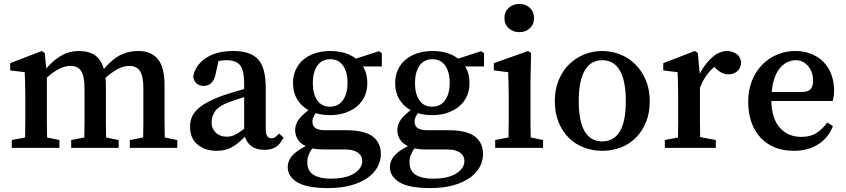

<svg xmlns="http://www.w3.org/2000/svg" viewBox="-20 -754 4313 979"><path d="M884 -40V0H642V-40L710 -53Q711 -90 711 -133Q711 -176 711 -210V-303Q711 -366 693.5 -392Q676 -418 639 -418Q610 -418 578.5 -401Q547 -384 518 -357Q519 -347 519.5 -336Q520 -325 520 -314V-210Q520 -176 520 -133Q520 -90 521 -53L585 -40V0H343V-40L410 -53Q411 -90 411 -133Q411 -176 411 -210V-302Q411 -365 394 -391.5Q377 -418 340 -418Q310 -418 279 -401.5Q248 -385 219 -358V-210Q219 -177 219 -133.5Q219 -90 220 -53L283 -40V0H40V-40L108 -53Q109 -91 109 -134Q109 -177 109 -210V-264Q109 -305 108 -330.5Q107 -356 106 -386L32 -395V-432L193 -494L208 -484L216 -405Q253 -448 293.5 -471Q334 -494 382 -494Q433 -494 464.5 -472Q496 -450 510 -402Q549 -450 591 -472Q633 -494 685 -494Q751 -494 785 -452.5Q819 -411 819 -319V-210Q819 -176 819 -133Q819 -90 820 -53Z M1225 -259Q1202 -252 1181.5 -245Q1161 -238 1147 -233Q1093 -212 1076 -185.5Q1059 -159 1059 -132Q1059 -112 1064.5 -100Q1070 -88 1079 -79Q1101 -57 1137 -57Q1157 -57 1175.5 -65.5Q1194 -74 1225 -97ZM1426 -53Q1407 -16 1384.5 -3Q1362 10 1330 10Q1288 10 1263 -8Q1238 -26 1229 -57Q1211 -39 1194.5 -25.5Q1178 -12 1161.5 -3Q1145 6 1126 10.5Q1107 15 1084 15Q1027 15 988 -16.5Q949 -48 949 -108Q949 -130 956 -151Q963 -172 982.5 -192.5Q1002 -213 1036.5 -232Q1071 -251 1125 -270Q1145 -277 1171.5 -284.5Q1198 -292 1225 -300V-327Q1225 -395 1204.5 -421Q1184 -447 1135 -447Q1126 -447 1115.5 -446Q1105 -445 1094 -443L1080 -379Q1068 -316 1018 -316Q996 -316 982 -329Q968 -342 965 -363Q975 -421 1029 -457.5Q1083 -494 1170 -494Q1256 -494 1295.5 -452Q1335 -410 1335 -306V-96Q1335 -49 1364 -49Q1375 -49 1383 -54.5Q1391 -60 1398 -68L1403 -73Z M1662 -210Q1705 -210 1728.5 -243Q1752 -276 1752 -332Q1752 -387 1729 -419.5Q1706 -452 1664 -452Q1621 -452 1598 -419Q1575 -386 1575 -331Q1575 -275 1597.5 -242.5Q1620 -210 1662 -210ZM1627 8Q1611 8 1597.5 6.5Q1584 5 1572 3Q1560 20 1553.5 36.5Q1547 53 1547 72Q1547 119 1579.5 138Q1612 157 1665 157Q1744 157 1785.5 130.5Q1827 104 1827 67Q1827 56 1822.5 45.5Q1818 35 1807.5 26.5Q1797 18 1780 13Q1763 8 1737 8ZM1927 -415H1831Q1853 -379 1853 -331Q1853 -293 1839 -262.5Q1825 -232 1799.5 -211Q1774 -190 1739.5 -178.5Q1705 -167 1663 -167Q1643 -167 1624.5 -169.5Q1606 -172 1589 -177Q1582 -166 1577.5 -156Q1573 -146 1573 -134Q1573 -112 1588.5 -101Q1604 -90 1639 -90H1745Q1839 -90 1880.5 -58Q1922 -26 1922 31Q1922 65 1905.5 96.5Q1889 128 1855.5 152Q1822 176 1771.5 190.5Q1721 205 1653 205Q1545 205 1496 175.5Q1447 146 1447 98Q1447 67 1469 41Q1491 15 1539 -9Q1510 -23 1497.5 -44.5Q1485 -66 1485 -90Q1485 -120 1503 -144.5Q1521 -169 1553 -192Q1516 -213 1495 -248Q1474 -283 1474 -331Q1474 -368 1488 -398.5Q1502 -429 1527 -450Q1552 -471 1587 -482.5Q1622 -494 1664 -494Q1744 -494 1795 -455L1912 -493L1927 -483Z M2183 -210Q2226 -210 2249.5 -243Q2273 -276 2273 -332Q2273 -387 2250 -419.5Q2227 -452 2185 -452Q2142 -452 2119 -419Q2096 -386 2096 -331Q2096 -275 2118.5 -242.5Q2141 -210 2183 -210ZM2148 8Q2132 8 2118.5 6.5Q2105 5 2093 3Q2081 20 2074.5 36.5Q2068 53 2068 72Q2068 119 2100.5 138Q2133 157 2186 157Q2265 157 2306.5 130.5Q2348 104 2348 67Q2348 56 2343.5 45.5Q2339 35 2328.5 26.5Q2318 18 2301 13Q2284 8 2258 8ZM2448 -415H2352Q2374 -379 2374 -331Q2374 -293 2360 -262.5Q2346 -232 2320.5 -211Q2295 -190 2260.5 -178.5Q2226 -167 2184 -167Q2164 -167 2145.5 -169.5Q2127 -172 2110 -177Q2103 -166 2098.5 -156Q2094 -146 2094 -134Q2094 -112 2109.5 -101Q2125 -90 2160 -90H2266Q2360 -90 2401.5 -58Q2443 -26 2443 31Q2443 65 2426.5 96.5Q2410 128 2376.5 152Q2343 176 2292.5 190.5Q2242 205 2174 205Q2066 205 2017 175.5Q1968 146 1968 98Q1968 67 1990 41Q2012 15 2060 -9Q2031 -23 2018.5 -44.5Q2006 -66 2006 -90Q2006 -120 2024 -144.5Q2042 -169 2074 -192Q2037 -213 2016 -248Q1995 -283 1995 -331Q1995 -368 2009 -398.5Q2023 -429 2048 -450Q2073 -471 2108 -482.5Q2143 -494 2185 -494Q2265 -494 2316 -455L2433 -493L2448 -483Z M2628 -590Q2596 -590 2574 -610Q2552 -630 2552 -662Q2552 -694 2574 -714Q2596 -734 2628 -734Q2660 -734 2681.5 -714Q2703 -694 2703 -662Q2703 -630 2681.5 -610Q2660 -590 2628 -590ZM2749 -40V0H2505V-40L2573 -53Q2574 -91 2574 -134Q2574 -177 2574 -210V-260Q2574 -301 2573 -328.5Q2572 -356 2571 -386L2498 -395V-432L2673 -494L2688 -484L2685 -345V-210Q2685 -177 2685 -133.5Q2685 -90 2686 -53Z M3051 -447Q2992 -447 2961.5 -394.5Q2931 -342 2931 -239Q2931 -135 2961.5 -84Q2992 -33 3051 -33Q3110 -33 3140.5 -84Q3171 -135 3171 -239Q3171 -342 3140.5 -394.5Q3110 -447 3051 -447ZM3051 -494Q3097 -494 3141 -477Q3185 -460 3218.5 -427Q3252 -394 3272.5 -346.5Q3293 -299 3293 -238Q3293 -177 3273.5 -130Q3254 -83 3221 -50.5Q3188 -18 3144 -1.5Q3100 15 3051 15Q3002 15 2958 -1.5Q2914 -18 2881 -50.5Q2848 -83 2828.5 -130Q2809 -177 2809 -238Q2809 -299 2829 -346.5Q2849 -394 2883 -427Q2917 -460 2960.5 -477Q3004 -494 3051 -494Z M3548 -378Q3576 -432 3613 -463Q3650 -494 3688 -494Q3709 -494 3731 -482Q3753 -470 3759 -439Q3759 -410 3741 -392.5Q3723 -375 3694 -375Q3659 -375 3627 -408L3622 -413Q3599 -393 3580.5 -367Q3562 -341 3549 -306V-210Q3549 -178 3549 -135.5Q3549 -93 3550 -55L3630 -40V0H3370V-40L3437 -53Q3438 -90 3438 -133.5Q3438 -177 3438 -210V-264Q3438 -305 3437 -330.5Q3436 -356 3435 -386L3362 -395V-432L3523 -494L3538 -484Z M4065 -285Q4101 -285 4113.5 -300Q4126 -315 4126 -342Q4126 -387 4100.5 -417Q4075 -447 4037 -447Q4018 -447 3998 -438.5Q3978 -430 3960.5 -411Q3943 -392 3931 -361Q3919 -330 3915 -285ZM3913 -239Q3915 -148 3957 -102Q3999 -56 4066 -56Q4112 -56 4142.5 -75.5Q4173 -95 4198 -129L4227 -111Q4204 -51 4152 -18Q4100 15 4027 15Q3974 15 3931.5 -2Q3889 -19 3858.5 -51.5Q3828 -84 3811.5 -130.5Q3795 -177 3795 -236Q3795 -293 3813.5 -340.5Q3832 -388 3864.5 -422Q3897 -456 3941 -475Q3985 -494 4035 -494Q4079 -494 4115.5 -479.5Q4152 -465 4178 -439Q4204 -413 4218.5 -375.5Q4233 -338 4233 -292Q4233 -277 4231 -263.5Q4229 -250 4226 -239Z"/></svg>

Font: Source Serif Pro Semibold
Style: Regular
Weight: 600
Designer: Frank Grießhammer
Foundry: Adobe Systems Incorporated
Version: Version 1.014;PS Version 1.0;hotconv 1.0.73;makeotf.lib2.5.5